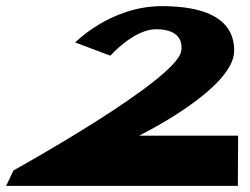

<svg xmlns="http://www.w3.org/2000/svg" viewBox="-40 -604 813 624"><path d="M466.9 -509C554.9 -509 551.6 -455 549 -438C533.5 -343 3.7 -50 3.7 -50L-20 0H733L733.9 -163H411.9C411.9 -163 720 -314 721 -438C721.7 -495 695.4 -584 485.4 -584C319.4 -584 204.3 -466 204.3 -466L318.7 -423C318.7 -423 394.9 -509 466.9 -509Z"/></svg>

Font: Hussar Milosc
Style: Obl
Weight: 700
Foundry: Cannot Into Space Fonts
Version: Version 1.02